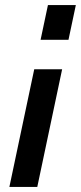

<svg xmlns="http://www.w3.org/2000/svg" viewBox="-20 -733 319 757"><path d="M279 -713H169L140 -576H250ZM225 -460H115L17 4H127Z"/></svg>

Font: FIGSv2-sans-serif SmBold Italic
Style: Regular
Weight: 600
Italic angle: -12°
Designer: Matt McInerney, Pablo Impallari, Rodrigo Fuenzalida
Foundry: Matt McInerney, Pablo Impallari, Rodrigo Fuenzalida
Version: Version 4.020;hotconv 1.0.109;makeotfexe 2.5.65596